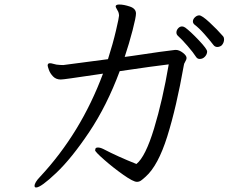

<svg xmlns="http://www.w3.org/2000/svg" viewBox="-20 -771 1040 850"><path d="M806 -514Q806 -508 800 -498Q794 -488 794 -483Q761 -296 720.5 -167Q680 -38 625 11Q612 23 604 28.5Q596 34 586 34Q570 34 526 3Q482 -28 441.5 -63.5Q401 -99 401 -106Q401 -108 403 -114Q406 -118 413 -118Q424 -118 438 -111Q501 -78 584 -45Q624 -77 662 -202Q700 -327 727 -486Q666 -479 510 -456Q453 -303 375 -186.5Q297 -70 229 -5.5Q161 59 140 59Q133 59 133 52Q133 37 157 12Q338 -182 436 -445Q334 -430 295.5 -424.5Q257 -419 249 -419Q228 -419 215 -432.5Q202 -446 196.5 -461.5Q191 -477 191 -481Q191 -490 199 -491H203Q207 -491 215.5 -488.5Q224 -486 230 -485Q246 -483 260 -483L458 -509Q480 -578 493.5 -636Q507 -694 507 -702Q507 -709 504 -718Q502 -723 497 -731Q492 -739 492 -743Q492 -745 493 -746Q496 -751 508 -751Q528 -751 555 -742Q582 -733 582 -711Q582 -695 567 -637Q552 -579 532 -519L562 -523Q715 -546 755 -550H759Q773 -550 789.5 -537.5Q806 -525 806 -514ZM786 -654Q792 -654 800 -649Q823 -632 860 -593Q897 -554 897 -543Q897 -531 887.5 -520.5Q878 -510 864 -510Q854 -510 848 -519Q836 -538 810.5 -567.5Q785 -597 767 -613Q761 -619 761 -627Q761 -637 768.5 -645.5Q776 -654 786 -654ZM862 -703Q874 -703 907.5 -672Q941 -641 968 -610Q972 -605 972 -597Q972 -583 963 -572Q961 -569 955 -566Q949 -563 942 -563Q931 -563 924 -573Q908 -594 884.5 -620.5Q861 -647 840 -663Q834 -669 834 -676Q834 -686 843 -694.5Q852 -703 862 -703Z"/></svg>

Font: Iansui 0.93
Style: Regular
Weight: 400
Designer: But Ko / Fontworks Inc.
Foundry: zi-hi.com / Fontworks Inc.
Version: Version 0.931